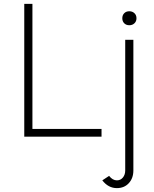

<svg xmlns="http://www.w3.org/2000/svg" viewBox="-20 -705 791 989"><path d="M105 -685H147V-41H503V-1H105ZM507 224 542 201Q560 224 582 224Q601 224 613 209.5Q625 195 625 173V-500H667V173Q667 213 643.5 238.5Q620 264 582 264Q538 264 507 224ZM610 -611Q610 -627 620 -637Q630 -647 646 -647Q662 -647 672.5 -637Q683 -627 683 -611Q683 -595 672.5 -585Q662 -575 646 -575Q630 -575 620 -585Q610 -595 610 -611Z"/></svg>

Font: Bellota Light
Style: Regular
Weight: 300
Designer: Kemie Guaida
Foundry: Kemie Guaida
Version: Version 4.001